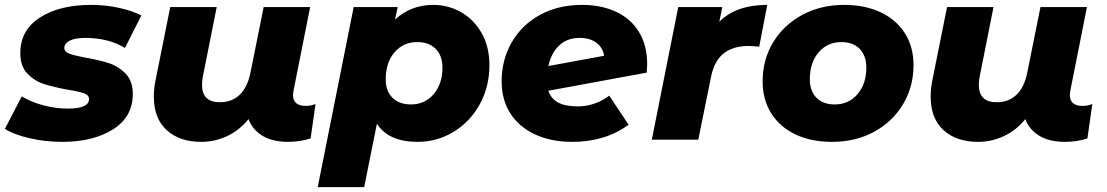

<svg xmlns="http://www.w3.org/2000/svg" viewBox="-36 -571 4527 785"><path d="M-16 -44 53 -177Q90 -154 141 -140.5Q192 -127 241 -127Q328 -127 328 -166Q328 -182 307.5 -189.5Q287 -197 242 -204Q182 -215 143.5 -227.5Q105 -240 76 -270Q47 -300 47 -354Q47 -448 127.5 -499.5Q208 -551 336 -551Q394 -551 448 -539.5Q502 -528 542 -508L475 -375Q407 -416 314 -416Q270 -416 248.5 -404.5Q227 -393 227 -375Q227 -359 247.5 -351.5Q268 -344 315 -335Q373 -325 411.5 -312Q450 -299 478.5 -269Q507 -239 507 -187Q507 -93 426 -42Q345 9 219 9Q149 9 84.5 -6Q20 -21 -16 -44Z M1254 -146 1234 -5Q1191 9 1142 9Q1078 9 1037 -16Q996 -41 980 -84Q943 -38 892.5 -14.5Q842 9 787 9Q698 9 645.5 -39Q593 -87 593 -176Q593 -209 600 -243L660 -542H850L794 -261Q790 -242 790 -224Q790 -153 863 -153Q912 -153 944 -183.5Q976 -214 988 -274L1042 -542H1232L1164 -200Q1162 -188 1162 -183Q1162 -160 1175.5 -149Q1189 -138 1212 -138Q1238 -138 1254 -146Z M1965 -305Q1965 -216 1925.5 -144.5Q1886 -73 1818.5 -32Q1751 9 1671 9Q1553 9 1505 -65L1453 194H1263L1410 -542H1590L1579 -491Q1644 -551 1736 -551Q1796 -551 1848.5 -521.5Q1901 -492 1933 -436Q1965 -380 1965 -305ZM1773 -295Q1773 -343 1745.5 -371Q1718 -399 1670 -399Q1613 -399 1577 -357Q1541 -315 1541 -247Q1541 -199 1568.5 -171.5Q1596 -144 1644 -144Q1701 -144 1737 -186Q1773 -228 1773 -295Z M2610 -308Q2610 -298 2608 -274L2206 -200Q2217 -167 2246.5 -151.5Q2276 -136 2326 -136Q2361 -136 2394.5 -147.5Q2428 -159 2455 -180L2534 -61Q2439 9 2303 9Q2217 9 2151.5 -21.5Q2086 -52 2050.5 -107.5Q2015 -163 2015 -238Q2015 -327 2056.5 -398.5Q2098 -470 2172.5 -510.5Q2247 -551 2344 -551Q2421 -551 2481.5 -523.5Q2542 -496 2576 -441Q2610 -386 2610 -308ZM2206 -301 2434 -343Q2428 -378 2401.5 -397Q2375 -416 2334 -416Q2282 -416 2249.5 -384.5Q2217 -353 2206 -301Z M3101 -551 3068 -380Q3043 -383 3025 -383Q2961 -383 2922.5 -352.5Q2884 -322 2871 -256L2819 0H2629L2737 -542H2917L2905 -482Q2973 -551 3101 -551Z M3082 -238Q3082 -327 3125 -398Q3168 -469 3244 -510Q3320 -551 3415 -551Q3501 -551 3565 -520.5Q3629 -490 3664 -434.5Q3699 -379 3699 -305Q3699 -216 3656 -144.5Q3613 -73 3537.5 -32Q3462 9 3366 9Q3280 9 3216 -21.5Q3152 -52 3117 -108Q3082 -164 3082 -238ZM3506 -295Q3506 -343 3479 -371Q3452 -399 3404 -399Q3347 -399 3311 -357Q3275 -315 3275 -247Q3275 -199 3302 -171.5Q3329 -144 3377 -144Q3434 -144 3470 -186Q3506 -228 3506 -295Z M4430 -146 4410 -5Q4367 9 4318 9Q4254 9 4213 -16Q4172 -41 4156 -84Q4119 -38 4068.5 -14.5Q4018 9 3963 9Q3874 9 3821.5 -39Q3769 -87 3769 -176Q3769 -209 3776 -243L3836 -542H4026L3970 -261Q3966 -242 3966 -224Q3966 -153 4039 -153Q4088 -153 4120 -183.5Q4152 -214 4164 -274L4218 -542H4408L4340 -200Q4338 -188 4338 -183Q4338 -160 4351.5 -149Q4365 -138 4388 -138Q4414 -138 4430 -146Z"/></svg>

Font: Montserrat Alternates ExtraBold
Style: Italic
Weight: 800
Italic angle: -11.3°
Designer: Julieta Ulanovsky
Foundry: Julieta Ulanovsky
Version: Version 7.200